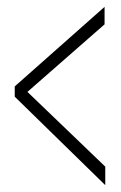

<svg xmlns="http://www.w3.org/2000/svg" viewBox="-20 -587 353 560"><path d="M287 -47 23 -305V-335L285 -567V-516L60 -319L287 -101Z"/></svg>

Font: Inconsolata ExtraCondensed Light
Style: Regular
Weight: 300
Width: 2
Monospace: yes
Designer: Raph Levien, Cyreal, Brenton Simpson
Foundry: Raph Levien, Cyreal, Google
Version: Version 3.100; ttfautohint (v1.8.4.7-5d5b)